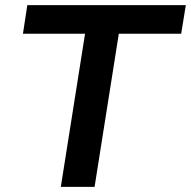

<svg xmlns="http://www.w3.org/2000/svg" viewBox="-20 -725 741 745"><path d="M216 0 310 -594H69L86 -705H701L683 -594H441L347 0Z"/></svg>

Font: Nunito Sans 10pt
Style: Bold Italic
Weight: 700
Italic angle: -9°
Designer: Vernon Adams
Foundry: Vernon Adams
Version: Version 3.101;gftools[0.9.27]